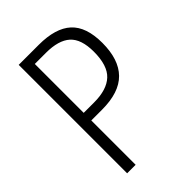

<svg xmlns="http://www.w3.org/2000/svg" viewBox="-212 -804 894 894"><g transform="rotate(-45 235.0 -357.0)"><path d="M215 -714Q325 -714 378 -665.5Q431 -617 431 -511Q431 -402 377 -347Q323 -292 210 -292H139V0H83V-714ZM212 -664H139V-342H208Q291 -342 332.5 -380.5Q374 -419 374 -510Q374 -593 334.5 -628.5Q295 -664 212 -664Z"/></g></svg>

Font: Noto Sans Myanmar UI Condensed Light
Style: Regular
Weight: 300
Width: 3
Designer: Monotype Design Team
Foundry: Monotype Imaging Inc.
Version: Version 2.103; ttfautohint (v1.8.4.7-5d5b)